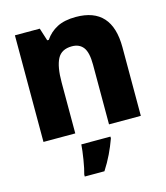

<svg xmlns="http://www.w3.org/2000/svg" viewBox="-116 -652 831 962"><g transform="rotate(-15 300.0 -171.0)"><path d="M214 0V-264Q214 -346 235 -386Q256 -426 310 -426Q349 -426 369 -399.5Q389 -373 389 -310V0H554V-356Q554 -563 367 -563Q308 -563 269.5 -543Q231 -523 207 -487H199L178 -553H49V0ZM306 221Q330 184 348 146.5Q366 109 380 70V61H229Q227 91 219.5 137.5Q212 184 204 211V221Z"/></g></svg>

Font: Noto Sans Mono UI ExtraBold
Style: Regular
Weight: 800
Designer: Monotype Design team
Foundry: Monotype Imaging Inc.
Version: 1.000